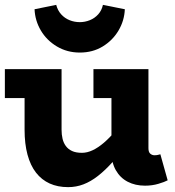

<svg xmlns="http://www.w3.org/2000/svg" viewBox="-20 -755 719 789"><path d="M260 14Q217 14 184 -1Q151 -16 128 -45.5Q105 -75 93 -119.5Q81 -164 81 -222V-471H233V-222Q233 -202 237 -185Q241 -168 250.5 -155Q260 -142 276 -134.5Q292 -127 317 -127Q338 -127 360.5 -137.5Q383 -148 407 -168.5Q431 -189 456.5 -219.5Q482 -250 509 -289V-171Q474 -124 443 -89.5Q412 -55 382.5 -32Q353 -9 323 2.5Q293 14 260 14ZM0 -352V-471H210V-352ZM576 8Q536 8 505 -8Q474 -24 456 -55.5Q438 -87 438 -132V-471H590V-146Q590 -130 597.5 -123.5Q605 -117 615 -117Q623 -117 629 -118.5Q635 -120 639 -121L669 -14Q656 -7 630.5 0.5Q605 8 576 8ZM364 -352V-471H572V-352ZM308 -539Q256 -539 214 -564Q172 -589 148 -629.5Q124 -670 122 -717L211 -735Q217 -712 231.5 -696Q246 -680 266 -672Q286 -664 308 -664Q329 -664 349 -672Q369 -680 383.5 -696Q398 -712 403 -735L493 -717Q491 -670 467 -629.5Q443 -589 402 -564Q361 -539 308 -539Z"/></svg>

Font: BioRhyme ExtraBold ExtraBold
Style: Regular
Weight: 800
Version: Version 1.600;gftools[0.9.33]